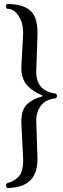

<svg xmlns="http://www.w3.org/2000/svg" viewBox="-20 -726 317 959"><path d="M95.2 58.1 86.9 -107.9Q84 -169.9 110.1 -199.5Q136.2 -229 191.9 -245.1V-249Q136.7 -272 110.4 -306.4Q84 -340.8 86.9 -398.9L95.2 -547.9Q98.1 -607.9 74 -645Q49.8 -682.1 15.1 -682.1Q10.3 -686 10 -694.1Q9.8 -702.1 15.1 -706.1Q96.2 -706.1 133.5 -671.1Q170.9 -636.2 167 -543L161.1 -373Q158.2 -271 258.8 -258.8Q271 -246.6 258.8 -234.9Q208 -230 184.6 -198.5Q161.1 -167 161.1 -124L167 60.1Q171.9 212.9 15.1 212.9Q10.3 208 10 200.9Q9.8 193.8 15.1 189Q33.2 184.1 44.7 178Q56.2 171.9 70.6 158.4Q85 145 91.1 120.1Q97.2 95.2 95.2 58.1Z"/></svg>

Font: Linux Libertine O
Style: Regular
Weight: 400
Designer: Philipp H. Poll
Foundry: Philipp H. Poll
Version: Version 5.3.0